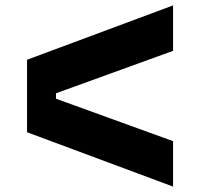

<svg xmlns="http://www.w3.org/2000/svg" viewBox="-20 -705 740 710"><path d="M620 -15 80 -216V-484L620 -685V-517L187 -360V-340L620 -183Z"/></svg>

Font: Martian Mono ExtraBold
Style: Regular
Weight: 800
Monospace: yes
Designer: Roman Shamin
Foundry: Evil Martians
Version: Version 1.000; ttfautohint (v1.8.4.7-5d5b)